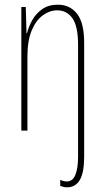

<svg xmlns="http://www.w3.org/2000/svg" viewBox="-20 -623 448 819"><path d="M266 176Q257 176 250 174Q243 172 237 170V144Q251 151 265 151Q290 151 301.5 123Q313 95 313 46V-431Q313 -511 289 -545Q265 -579 224 -579Q192 -579 162.5 -557.5Q133 -536 115 -492.5Q97 -449 97 -382V-66H71V-593H90L93 -481H95Q102 -509 117.5 -537Q133 -565 160 -584Q187 -603 227 -603Q278 -603 308.5 -564.5Q339 -526 339 -441V46Q339 113 320.5 144.5Q302 176 266 176Z"/></svg>

Font: Noto Sans Malayalam UI ExtraCondensed Thin
Style: Regular
Weight: 100
Width: 2
Designer: Jelle Bosma - Monotype Design Team
Foundry: Monotype Imaging Inc.
Version: Version 2.104; ttfautohint (v1.8.4.7-5d5b)